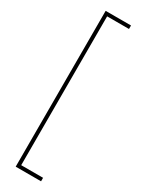

<svg xmlns="http://www.w3.org/2000/svg" viewBox="-294 -831 944 1239"><g transform="rotate(30 178.5 -211.5)"><path d="M274 369H85V-792H274V-766H111V343H274Z"/></g></svg>

Font: Noto Sans Kannada SemiCondensed Thin
Style: Regular
Weight: 100
Width: 4
Designer: Jelle Bosma - Monotype Design Team
Foundry: Monotype Imaging Inc.
Version: Version 2.005; ttfautohint (v1.8.4.7-5d5b)